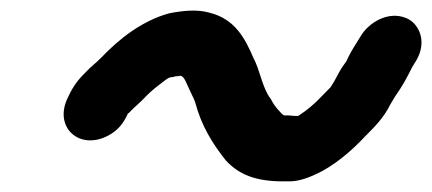

<svg xmlns="http://www.w3.org/2000/svg" viewBox="-20 -457 813 361"><path d="M183.3 -202C201.7 -211.7 212.2 -225 220.7 -244H221.7C234 -257.4 243.5 -263.7 256.5 -278C265.5 -287 277.5 -296.4 288.9 -305C294.7 -309 297.3 -312 304.3 -312C307.9 -313.3 312 -314 316.7 -314C324.5 -317.6 329.8 -302.2 332.3 -297L342.1 -276C343.6 -273.3 345.2 -269.7 346.9 -265C358.4 -221 379.3 -187.1 404.9 -155C428.9 -129.4 459.5 -116 512.2 -116H524.2C538.2 -116 554.4 -120.3 572.8 -129C606.5 -143.6 641.7 -173.9 665.9 -200C684.5 -218.6 701.5 -235.4 714.1 -261L723.1 -276C737 -295.8 744 -308.8 755.1 -331L762.5 -343C784.4 -380 766.9 -413.5 743.9 -423C709.1 -437.4 672.2 -413.6 657.5 -388L650.1 -376C642 -363.2 636.5 -353.6 631.3 -342L622.9 -330C616.5 -320.4 609.9 -305 601.5 -293L583.9 -275C570.9 -261.3 557.9 -250.2 540.7 -239H536.7C533.4 -239 528.8 -239.3 522.9 -240H513.9C510.7 -242.5 509.7 -242.8 506.3 -247C498.3 -255.3 494 -261.5 489.1 -271C473.2 -290.9 469 -325.2 456.5 -348C440.4 -385.9 421.2 -421.2 374.4 -433C350.2 -440 323.5 -436.9 298.2 -432C247.4 -418.2 204 -384 170.7 -349C161 -338.8 151.7 -332.7 139.9 -320C122.5 -302.8 114.6 -289.3 105.9 -270C82.1 -215.7 130.6 -174.1 183.3 -202Z"/></svg>

Font: Smoothie
Style: It
Weight: 400
Foundry: Cannot Into Space Fonts
Version: Version 0.8